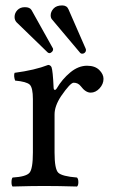

<svg xmlns="http://www.w3.org/2000/svg" viewBox="-20 -679 412 701"><path d="M70.8 -652.8Q88.9 -652.8 95.2 -642.1L172.9 -502.9Q173.8 -502 173.8 -499Q173.8 -493.2 168.9 -489Q164.1 -484.9 161.1 -484.9Q157.2 -484.9 153.8 -487.8L40 -598.1Q33.2 -606 33.2 -617.2Q33.2 -631.3 43.5 -642.1Q53.7 -652.8 70.8 -652.8ZM207 -659.2Q224.1 -659.2 230 -645L292.5 -502Q293.9 -499 293.9 -496.1Q293.9 -494.1 293 -491.5Q292 -488.8 288.6 -485.8Q285.2 -482.9 279.8 -482.9Q275.9 -482.9 272.9 -485.8L170.9 -606.9Q165 -612.8 165 -623Q165 -636.2 175.5 -647.7Q186 -659.2 207 -659.2ZM175.8 -357.9Q175.8 -353 179 -351.1Q182.1 -349.1 187 -356Q207 -390.1 236.6 -414.6Q266.1 -439 297.9 -439Q326.7 -439 342.3 -423.6Q357.9 -408.2 357.9 -391.1Q357.9 -372.1 343.5 -356.4Q329.1 -340.8 311 -340.8Q292.5 -340.8 274.9 -364.3Q265.1 -377 249 -377Q236.8 -377 203.1 -328.1Q179.2 -292 179.2 -261.2V-122.1Q179.2 -62 192.6 -48.6Q206.1 -35.2 261.2 -30.8Q266.1 -25.9 266.1 -13.9Q266.1 -2 261.2 2Q191.4 0 140.1 0Q96.2 0 25.9 2Q22 -2 22 -13.9Q22 -25.9 25.9 -30.8Q74.7 -33.7 87.4 -47.9Q100.1 -62 100.1 -122.1V-316.9Q100.1 -358.9 88.6 -369.9Q77.1 -380.9 35.2 -384.8Q29.3 -401.9 33.2 -413.1Q107.4 -422.9 155.8 -441.9Q163.6 -441.9 168 -434.1Q172.9 -421.9 175.8 -357.9Z"/></svg>

Font: Linux Libertine O
Style: Regular
Weight: 400
Designer: Philipp H. Poll
Foundry: Philipp H. Poll
Version: Version 5.3.0